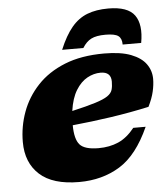

<svg xmlns="http://www.w3.org/2000/svg" viewBox="-53 -780 736 842"><g transform="rotate(-5 315.0 -358.5)"><path d="M573 -201Q519 -80.5 441.5 -32.8Q364 15 262 15Q146 15 88.2 -37.5Q30.5 -90 30.5 -181Q30.5 -249.5 53.8 -313Q77 -376.5 124.5 -427.2Q172 -478 245.2 -507.5Q318.5 -537 419 -537Q492.5 -537 537.5 -519.5Q582.5 -502 603.2 -472.8Q624 -443.5 624 -407.5Q624 -381.5 617.2 -352Q610.5 -322.5 593 -287Q511 -269 424.2 -256.2Q337.5 -243.5 255 -235.5Q255.5 -173.5 277 -149.5Q298.5 -125.5 359.5 -125.5Q408 -125.5 446.8 -142.5Q485.5 -159.5 518.5 -201ZM396.5 -454.5Q366.5 -454.5 337.8 -438.8Q309 -423 287.8 -388.5Q266.5 -354 258.5 -298Q324.5 -313 361.8 -324.8Q399 -336.5 416.2 -348.2Q433.5 -360 438 -375Q442.5 -390 442.5 -411.5Q442.5 -454.5 396.5 -454.5ZM432.5 -618.5Q392 -618.5 369.8 -607.2Q347.5 -596 331 -569H237.5Q263 -630.5 292.8 -666Q322.5 -701.5 361.8 -716.8Q401 -732 454.5 -732Q540.5 -732 570.2 -690.5Q600 -649 585.5 -569H504Q504 -596 488.8 -607.2Q473.5 -618.5 432.5 -618.5Z"/></g></svg>

Font: Newsreader 6pt ExtraBold
Style: Italic
Weight: 800
Italic angle: -17°
Designer: Hugues Gentile
Foundry: Production Type
Version: Version 1.003; ttfautohint (v1.8.3)